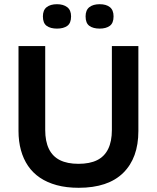

<svg xmlns="http://www.w3.org/2000/svg" viewBox="-20 -879 746 913"><path d="M354 14Q296 14 250 1.5Q204 -11 170 -34Q136 -57 113.5 -90Q91 -123 79.5 -165Q68 -207 68 -256V-660H195V-261Q195 -207 212.5 -171Q230 -135 265 -117.5Q300 -100 353 -100Q407 -100 442 -117.5Q477 -135 494.5 -171Q512 -207 512 -261V-660H638V-256Q638 -128 566 -57Q494 14 354 14ZM454 -743Q423 -743 405 -756Q387 -769 387 -801Q387 -831 405 -845Q423 -859 454 -859Q485 -859 502.5 -845Q520 -831 520 -801Q520 -769 502 -756Q484 -743 454 -743ZM251 -743Q220 -743 202 -756Q184 -769 184 -801Q184 -831 202 -845Q220 -859 251 -859Q281 -859 299.5 -845Q318 -831 318 -801Q318 -769 300 -756Q282 -743 251 -743Z"/></svg>

Font: Bricolage Grotesque 28pt SemiBold
Style: Regular
Weight: 600
Version: Version 1.001;gftools[0.9.33.dev8+g029e19f]